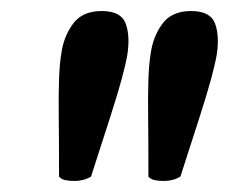

<svg xmlns="http://www.w3.org/2000/svg" viewBox="-20 -762 415 348"><path d="M115 -434Q106 -434 98.5 -435.5Q91 -437 87 -442Q87 -507 86.5 -549Q86 -591 87 -618.5Q88 -646 91 -664Q95 -695 112 -718.5Q129 -742 164 -742Q199 -742 207.5 -720Q216 -698 211 -664Q208 -646 200.5 -618.5Q193 -591 179.5 -549Q166 -507 145 -442Q132 -434 115 -434ZM277 -434Q268 -434 260.5 -435.5Q253 -437 249 -442Q249 -507 248.5 -549Q248 -591 249 -618.5Q250 -646 253 -664Q257 -695 274 -718.5Q291 -742 326 -742Q361 -742 369.5 -720Q378 -698 373 -664Q370 -646 362.5 -618.5Q355 -591 341.5 -549Q328 -507 307 -442Q294 -434 277 -434Z"/></svg>

Font: Petrona ExtraBold
Style: Italic
Weight: 800
Italic angle: -9°
Designer: Ringo R. Seeber
Foundry: Ringo R. Seeber
Version: Version 2.001; ttfautohint (v1.8.3)